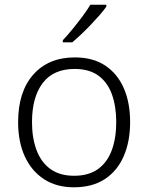

<svg xmlns="http://www.w3.org/2000/svg" viewBox="-20 -786 630 816"><path d="M294 10Q220 10 167 -24.5Q114 -59 85.5 -121Q57 -183 57 -267Q57 -396 121.5 -469Q186 -542 298 -542Q375 -542 427 -507.5Q479 -473 506 -411.5Q533 -350 533 -267Q533 -184 505.5 -121.5Q478 -59 425 -24.5Q372 10 294 10ZM295 -39Q357 -39 396.5 -67.5Q436 -96 455 -147.5Q474 -199 474 -267Q474 -333 456 -384Q438 -435 399 -464Q360 -493 297 -493Q207 -493 161.5 -433Q116 -373 116 -267Q116 -199 135.5 -147.5Q155 -96 194.5 -67.5Q234 -39 295 -39ZM432 -758Q421 -742 404 -722.5Q387 -703 367 -682Q347 -661 326.5 -641.5Q306 -622 287 -606H247V-615Q266 -635 288 -662Q310 -689 331 -717Q352 -745 364 -766H432Z"/></svg>

Font: Noto Sans Symbols Light
Style: Regular
Weight: 300
Version: Version 2.002